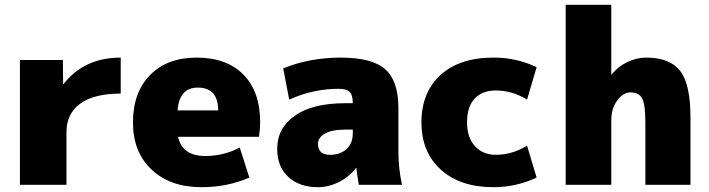

<svg xmlns="http://www.w3.org/2000/svg" viewBox="-20 -770 2955 800"><path d="M483 -530V-380Q371 -380 314 -338Q257 -296 257 -220V0H63V-520H242L243 -420H245Q331 -530 483 -530Z M720 -310H889Q889 -405 804 -405Q727 -405 720 -310ZM722 -200Q739 -120 836 -120Q911 -120 979 -155L1019 -30Q927 10 819 10Q690 10 612 -63Q534 -136 534 -260Q534 -385 605.5 -457.5Q677 -530 799 -530Q924 -530 994 -459.5Q1064 -389 1064 -260Q1064 -233 1059 -200Z M1420 -340H1450Q1450 -374 1437 -387Q1424 -400 1390 -400Q1285 -400 1185 -355L1160 -485Q1270 -530 1400 -530Q1530 -530 1585 -481.5Q1640 -433 1640 -320V-140Q1640 -68 1655 0H1475Q1469 -34 1465 -70H1463Q1436 -34 1393 -12Q1350 10 1305 10Q1228 10 1181.5 -32.5Q1135 -75 1135 -150Q1135 -236 1208.5 -288Q1282 -340 1420 -340ZM1305 -170Q1305 -125 1355 -125Q1398 -125 1424 -149Q1450 -173 1450 -215V-230H1420Q1363 -230 1334 -213.5Q1305 -197 1305 -170Z M2176 -163 2216 -30Q2130 10 2036 10Q1898 10 1817 -63Q1736 -136 1736 -260Q1736 -385 1815.5 -457.5Q1895 -530 2036 -530Q2133 -530 2216 -490L2176 -355Q2114 -393 2046 -393Q1989 -393 1957.5 -359Q1926 -325 1926 -260Q1926 -197 1959 -161Q1992 -125 2046 -125Q2114 -125 2176 -163Z M2857 -280V0H2669V-260Q2669 -335 2655.5 -360Q2642 -385 2607 -385Q2576 -385 2551.5 -351Q2527 -317 2527 -270V0H2337V-750H2527V-460H2529Q2554 -492 2593 -511Q2632 -530 2672 -530Q2771 -530 2814 -474.5Q2857 -419 2857 -280Z"/></svg>

Font: M PLUS 1p Black
Style: Regular
Weight: 900
Version: Version 1.061